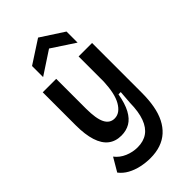

<svg xmlns="http://www.w3.org/2000/svg" viewBox="-280 -837 1079 1079"><g transform="rotate(-45 260.0 -297.0)"><path d="M229 166Q193 166 156.5 158Q120 150 90 133.5Q60 117 40 91L87 11Q110 41 146.5 56.5Q183 72 222 72Q269 72 301 49.5Q333 27 350 -19Q367 -65 368 -136L374 -215H356Q345 -152 324 -113Q303 -74 273 -56.5Q243 -39 204 -39Q158 -39 126.5 -63.5Q95 -88 79 -138Q63 -188 63 -262V-524H170V-288Q170 -208 188.5 -171Q207 -134 245 -134Q267 -134 285 -147Q303 -160 317 -184.5Q331 -209 338.5 -244Q346 -279 348 -323V-524H455V-129Q455 -72 446.5 -25.5Q438 21 420 56.5Q402 92 375 116.5Q348 141 311.5 153.5Q275 166 229 166ZM125 -583V-671L262 -760L399 -671V-583L262 -673Z"/></g></svg>

Font: Bricolage Grotesque SemiCondensed Medium
Style: Regular
Weight: 500
Width: 4
Designer: Mathieu Triay
Foundry: Atelier Triay
Version: Version 1.001;gftools[0.9.33.dev8+g029e19f]